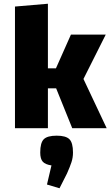

<svg xmlns="http://www.w3.org/2000/svg" viewBox="-20 -685 596 1026"><path d="M280 -213H236V0H60V-650L236 -665V-320H279L359 -500H545L426 -263L550 0H366ZM298 321 231 301 255 199Q222 194 208.5 179Q195 164 195 130Q195 78 214 59Q233 40 283 40Q332 40 351 59Q370 78 370 130Q370 157 362 181.5Q354 206 338 242Z"/></svg>

Font: Changa
Style: Bold
Weight: 700
Designer: Eduardo Rodriguez Tunni
Foundry: Eduardo Rodriguez Tunni
Version: Version 3.002; ttfautohint (v1.8.2)